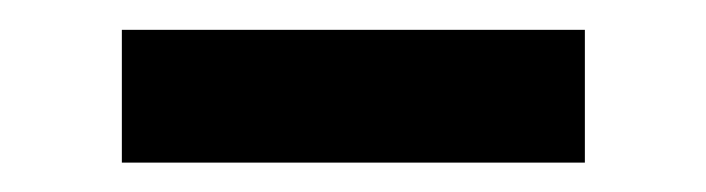

<svg xmlns="http://www.w3.org/2000/svg" viewBox="-20 -364 478 130"><path d="M376 -253.9H62.5V-343.8H376Z"/></svg>

Font: Pretendard Medium
Style: Regular
Weight: 500
Designer: Base glyphs from Inter by Rasmus Andersson; Hangeul glyphs from Noto Sans CJK(Source Han Sans) by Jang Soo-young and Kan
Foundry: Kil Hyung-jin
Version: Version 1.309